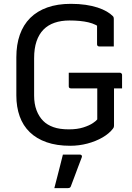

<svg xmlns="http://www.w3.org/2000/svg" viewBox="-20 -740 690 1001"><path d="M338.5 -360.7H605.4Q608.4 -360.7 610.9 -359.2Q613.4 -357.7 614.9 -355.2Q616.4 -352.7 616.4 -349.7V-279.3H349.5Q346.5 -279.3 344.5 -280.1Q342.5 -280.9 341 -282.4Q339.5 -283.9 339 -285.9Q338.5 -287.9 338.5 -290.3Q338.5 -308.6 338.5 -325.5Q338.5 -342.4 338.5 -360.7ZM349.1 -720Q391.5 -720 426.7 -714.8Q461.9 -709.6 489.1 -700.6Q516.3 -691.6 536.3 -680Q556.3 -668.4 568.5 -655.7Q571.3 -652.8 572.3 -649.4Q573.3 -646 573.3 -642.3Q573.3 -621 573.3 -596.1Q573.3 -571.2 573.3 -546.3Q573.3 -521.5 573.3 -497.9Q554.2 -497.9 535.2 -497.9Q516.1 -497.9 497 -497.9Q492 -497.9 489 -500.9Q486 -503.9 486 -508.9Q486 -528.7 486 -549Q486 -569.3 486 -590.9Q486 -612.4 486 -635.8L511.1 -588.9Q482 -614 440.8 -623.6Q399.6 -633.2 342.3 -633.2Q298.7 -633.2 264.5 -621.4Q230.2 -609.6 206.5 -585.5Q182.9 -561.3 170.4 -524.4Q157.9 -487.4 157.9 -436.4V-241.9Q157.9 -198.5 170.4 -165.3Q182.9 -132 205.7 -109.2Q226.1 -88.8 258.4 -77.2Q290.7 -65.6 339 -65.6Q382.7 -65.6 414.4 -75.7Q446.1 -85.8 464.7 -98.5Q483.3 -111.3 487.1 -117.5Q487.1 -154.4 487.1 -185.3Q487.1 -216.3 487.1 -247.1Q487.1 -278 487.1 -312.6H578.8L574.4 -295.4Q574.4 -239.1 574.4 -190.8Q574.4 -142.4 574.4 -85.3Q574.4 -80.1 573.4 -77Q572.4 -73.9 569 -69.4Q549.4 -43.7 514.5 -23.4Q479.6 -3.2 435.9 8.4Q392.2 20 346 20Q275.8 20 223.1 1.6Q170.4 -16.8 135.2 -50.9Q100 -84.9 82.6 -133.6Q65.2 -182.2 65.2 -242.3V-441.4Q65.2 -507.1 83.4 -558.8Q101.6 -610.6 137.5 -646.4Q173.5 -682.2 226.6 -701.1Q279.8 -720 349.1 -720ZM307.9 65.9Q324.7 65.9 338.9 65.9Q353.2 65.9 367.7 65.9Q382.1 65.9 396.2 65.9Q402.2 65.9 405.4 69.6Q408.6 73.4 406.6 79.4Q395.6 108.4 386.9 131.3Q378.1 154.1 369.9 176.9Q361.6 199.7 349.6 230.7Q348.6 234.7 345.1 237.7Q341.6 240.7 334.6 240.7Q320.8 240.7 302.8 240.7Q284.7 240.7 263.3 240.7Q272.1 207.7 279.4 178.5Q286.7 149.3 294 121.4Q301.3 93.5 307.9 65.9Z"/></svg>

Font: Recursive Sans Linear Light
Style: Regular
Weight: 300
Version: Version 1.085